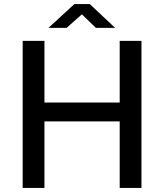

<svg xmlns="http://www.w3.org/2000/svg" viewBox="-20 -924 807 944"><path d="M91.5 0V-723H198.5V-420H568.5V-723H675.5V0H568.5V-327H198.5V0ZM218.5 -787 345.5 -904H421.5L546 -787H451.5L382.5 -853.5L307.5 -787Z"/></svg>

Font: Public Sans Thin Medium
Style: Regular
Weight: 500
Version: Version 2.001